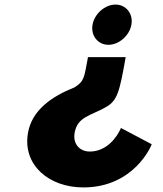

<svg xmlns="http://www.w3.org/2000/svg" viewBox="-20 -805 712 840"><path d="M306.6 -423C203.4 -382 119.8 -322 102.5 -224C77.6 -83 194.4 15 344.4 15C567.4 15 642.8 -169 643.7 -174L509.2 -245C490.6 -202 445 -142 373 -142C328 -142 298 -176 306.5 -224C319 -295 376.5 -298 444.4 -337C493.4 -365 503.1 -403 529.9 -555H364.9C347.9 -462.4 348.3 -450 306.6 -423ZM554.9 -697C563.4 -745 531.4 -785 485.4 -785C439.4 -785 393.4 -745 384.9 -697C376.4 -649 408.4 -609 454.4 -609C500.4 -609 546.4 -649 554.9 -697Z"/></svg>

Font: Hussar Wysoki
Style: Obl
Weight: 700
Foundry: Cannot Into Space Fonts
Version: Version 0.92